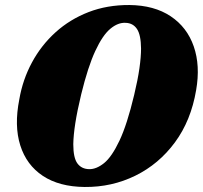

<svg xmlns="http://www.w3.org/2000/svg" viewBox="-20 -733 808 765"><path d="M495.5 -713Q594.5 -712 660 -668.2Q725.5 -624.5 752 -548Q778.5 -471.5 761.5 -374Q741 -252.5 677 -165.8Q613 -79 519.2 -33Q425.5 13 317 12Q216 11 150.8 -32.2Q85.5 -75.5 60.8 -153.8Q36 -232 57 -337.5Q70.5 -416 107.5 -484.5Q144.5 -553 201.5 -604.5Q258.5 -656 332.8 -684.8Q407 -713.5 495.5 -713ZM335.5 -59Q364 -58.5 394.8 -83.2Q425.5 -108 456 -172.5Q486.5 -237 514.5 -354.5Q529 -415 535.5 -460.8Q542 -506.5 542 -539.5Q541.5 -594 525.8 -617.5Q510 -641 481 -642Q450.5 -644 419.8 -618.5Q389 -593 359.8 -530.2Q330.5 -467.5 303.5 -357Q287.5 -290.5 280 -241.8Q272.5 -193 272 -158.5Q272 -104 288.5 -81.8Q305 -59.5 335.5 -59Z"/></svg>

Font: Fraunces 72pt Soft Black
Style: Italic
Weight: 900
Italic angle: -16°
Version: Version 1.000;[b76b70a41]